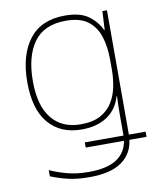

<svg xmlns="http://www.w3.org/2000/svg" viewBox="-86 -606 756 914"><g transform="rotate(-10 291.5 -149.0)"><path d="M290 -538Q363 -538 402.5 -509.5Q442 -481 463 -437H465L470 -528H492V73H573V98H490Q482 165 428.5 202.5Q375 240 273 240Q212 240 167.5 229Q123 218 87 203V173Q123 190 170 202.5Q217 215 273 215Q361 215 407.5 185.5Q454 156 464 98H279V73H466V-27Q466 -49 466.5 -68.5Q467 -88 468 -117H466Q448 -55 399 -22.5Q350 10 276 10Q174 10 116.5 -57.5Q59 -125 59 -256Q59 -387 117 -462.5Q175 -538 290 -538ZM290 -513Q185 -513 135.5 -445Q86 -377 86 -256Q86 -138 135.5 -76.5Q185 -15 276 -15Q335 -15 372 -35.5Q409 -56 429.5 -89.5Q450 -123 458 -164Q466 -205 466 -246V-294Q466 -357 450 -406.5Q434 -456 396 -484.5Q358 -513 290 -513Z"/></g></svg>

Font: Noto Sans Thin
Style: Regular
Weight: 100
Designer: Monotype Design Team
Foundry: Monotype Imaging Inc.
Version: Version 2.007